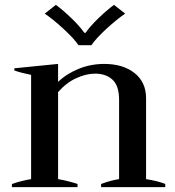

<svg xmlns="http://www.w3.org/2000/svg" viewBox="-20 -770 720 790"><path d="M164 -714 210 -750Q241 -727 275 -694Q309 -661 327 -635H332Q350 -661 384 -694Q418 -727 449 -750L495 -714Q461 -691 418 -651.5Q375 -612 356 -584H303Q284 -612 241 -651.5Q198 -691 164 -714ZM660 -13V0H396V-13Q436 -28 470 -33V-359Q470 -417 443 -442Q416 -467 371 -467Q334 -467 293 -448Q252 -429 219 -391V-33Q260 -26 299 -13V0H29V-13Q70 -27 108 -33V-462Q67 -470 39 -480V-489L219 -507V-433Q253 -466 303 -486.5Q353 -507 409 -507Q486 -507 533.5 -469.5Q581 -432 581 -366V-33Q631 -25 660 -13Z"/></svg>

Font: Trirong Medium
Style: Regular
Weight: 500
Designer: Katatrad Team
Foundry: CadsonDemak
Version: Version 1.001